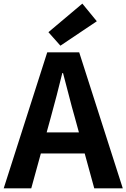

<svg xmlns="http://www.w3.org/2000/svg" viewBox="-24 -1026 689 1046"><path d="M-3.8 0 233.3 -740.8H407.5L644.9 0H489.5L383.7 -385.9Q366.9 -444.1 351.2 -506.3Q335.5 -568.5 319.4 -627.9H315.4Q300.9 -567.7 284.7 -505.9Q268.5 -444.1 252.5 -385.9L146.3 0ZM143.3 -190.1V-304.8H495.4V-190.1ZM305.1 -777.1 239.8 -850.7 424.6 -1006.3 503.4 -910.2Z"/></svg>

Font: Shanggu Sans SC VF
Style: Regular
Weight: 250
Designer: GuiWonder
Version: Version 1.021